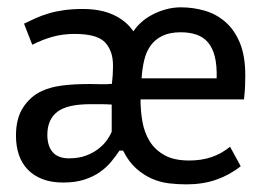

<svg xmlns="http://www.w3.org/2000/svg" viewBox="-20 -479 707 511"><path d="M22.5 0ZM277.3 -200.7Q262.7 -201.7 248.5 -201.7Q234.4 -201.7 220.2 -201.7Q158.7 -201.7 132.3 -181.2Q106 -160.6 106 -120.1Q106 -90.8 120.1 -74.2Q134.3 -57.6 163.6 -57.6Q189.5 -57.6 209 -64.9Q228.5 -72.3 242.4 -83.3Q256.3 -94.2 264.9 -106.4Q273.4 -118.7 277.3 -128.4ZM297.9 -78.1Q288.6 -64 276.1 -48.8Q263.7 -33.7 246.1 -21.2Q228.5 -8.8 204.6 -1Q180.7 6.8 147.9 6.8Q116.7 6.8 93.3 -2.2Q69.8 -11.2 54 -27.6Q38.1 -43.9 30.3 -66.9Q22.5 -89.8 22.5 -118.2Q22.5 -163.6 41.3 -192.6Q60.1 -221.7 89.4 -235.8Q112.8 -247.1 144 -251.2Q175.3 -255.4 219.7 -255.4Q232.4 -255.4 248 -254.9Q263.7 -254.4 277.8 -255.9Q280.8 -279.8 280.8 -303.7Q280.8 -327.6 273.7 -344.2Q266.6 -360.8 255.4 -370.1Q244.1 -379.4 225.3 -384Q206.5 -388.7 178.2 -388.7Q147.5 -388.7 120.6 -381.3Q93.8 -374 65.9 -359.9L43.9 -416Q58.6 -423.3 74.5 -430.4Q90.3 -437.5 108.9 -443.1Q127.4 -448.7 149.9 -451.9Q172.4 -455.1 200.2 -455.1Q248.5 -455.1 282.5 -439.2Q316.4 -423.3 335 -395.5Q342.8 -407.7 355.7 -419.4Q368.7 -431.2 385.3 -439.9Q401.9 -448.7 421.4 -454.1Q440.9 -459.5 461.4 -459.5Q493.7 -459.5 524.4 -450.7Q555.2 -441.9 579.3 -421.1Q603.5 -400.4 618.2 -365.5Q632.8 -330.6 632.8 -278.8Q632.8 -266.1 632.3 -251.2Q631.8 -236.3 629.4 -214.4H354Q354 -184.1 359.1 -155Q364.3 -126 378.4 -103Q392.6 -80.1 418 -65.9Q443.4 -51.8 483.9 -51.8Q516.1 -51.8 542.7 -60.8Q569.3 -69.8 592.3 -88.4L620.6 -36.6Q591.3 -13.2 555.4 -0.7Q519.5 11.7 476.1 11.7Q453.6 11.7 430.2 9Q406.7 6.3 384.8 -3.2Q362.8 -12.7 342.8 -30.3Q322.8 -47.9 307.6 -78.1ZM556.6 -270.5Q557.6 -304.7 551.8 -328.1Q545.9 -351.6 533.7 -366Q521.5 -380.4 503.2 -386.7Q484.9 -393.1 460.9 -393.1Q431.6 -393.1 412.1 -383.5Q392.6 -374 380.9 -357.7Q369.1 -341.3 363.8 -318.8Q358.4 -296.4 356.9 -270.5Z"/></svg>

Font: PT Astra Sans
Style: Regular
Weight: 400
Designer: A.Korolkova, I. Chaeva
Foundry: ParaType Ltd
Version: Version 1.001; ttfautohint (v1.6)